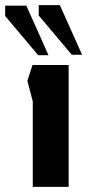

<svg xmlns="http://www.w3.org/2000/svg" viewBox="-66 -724 338 744"><path d="M61 0V-331L40 -411L60 -472H200V0ZM122 -510 36 -702H-46V-662L82 -510ZM252 -512 166 -704H84V-664L212 -512Z"/></svg>

Font: Rowdies Light
Style: Regular
Weight: 300
Designer: Jaikishan Patel
Version: Version 1.000; ttfautohint (v1.8.3)